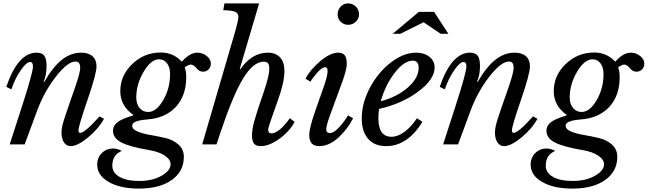

<svg xmlns="http://www.w3.org/2000/svg" viewBox="-20 -850 3812 1130"><path d="M425 -488Q378 -488 309 -399Q240 -310 199 -200L125 0H37L111 -229Q174 -425 174 -458Q174 -485 157 -485Q135 -485 101 -435Q67 -385 47 -324L17 -339Q86 -540 195 -540Q227 -540 240.5 -522Q254 -504 254 -461Q254 -410 237 -370L240 -367Q291 -456 344 -498Q397 -540 458 -540Q501 -540 524.5 -519Q548 -498 548 -459Q548 -416 495 -262Q442 -108 442 -83Q442 -68 452 -68Q479 -68 566 -165L592 -151Q560 -92 498 -41Q436 10 396 10Q371 10 356.5 -12Q342 -34 342 -70Q342 -97 354.5 -138.5Q367 -180 421 -333Q452 -422 452 -451Q452 -488 425 -488Z M1062 73Q1062 159 990.5 209.5Q919 260 797 260Q688 260 620 221Q552 182 552 119Q552 78 579 51Q606 24 646 24Q669 24 697 38Q641 61 641 125Q641 167 683.5 191Q726 215 800 215Q877 215 930.5 184.5Q984 154 984 117Q984 89 950 66Q916 43 856 33Q744 14 694.5 -11.5Q645 -37 645 -81Q645 -110 671 -130.5Q697 -151 762 -170L764 -174Q688 -228 688 -313Q688 -406 758.5 -473.5Q829 -541 926 -541Q1000 -541 1050 -487Q1097 -540 1141 -540Q1172 -540 1196.5 -520.5Q1221 -501 1221 -475Q1221 -455 1207.5 -441.5Q1194 -428 1174 -428Q1153 -428 1136 -449Q1119 -470 1102 -470Q1091 -470 1067 -454Q1076 -431 1076 -396Q1076 -287 1015 -221Q954 -155 847 -147Q758 -140 758 -111Q758 -89 789.5 -76Q821 -63 865.5 -55.5Q910 -48 954.5 -37.5Q999 -27 1030.5 1Q1062 29 1062 73ZM852 -191Q900 -191 940.5 -260.5Q981 -330 981 -414Q981 -454 963 -477.5Q945 -501 916 -501Q869 -501 825.5 -428Q782 -355 782 -276Q782 -238 801.5 -214.5Q821 -191 852 -191Z M1533 -311Q1565 -406 1565 -445Q1565 -468 1557.5 -477.5Q1550 -487 1532 -487Q1471 -487 1411 -388.5Q1351 -290 1277 -69L1254 0H1170L1368 -678Q1383 -733 1383 -752Q1383 -772 1364 -780.5Q1345 -789 1294 -790L1301 -830H1505L1391 -444L1394 -442Q1462 -540 1556 -540Q1603 -540 1628.5 -512Q1654 -484 1654 -431Q1654 -364 1613 -253Q1558 -100 1558 -88Q1558 -65 1577 -65Q1621 -65 1686 -154L1714 -133Q1683 -75 1623.5 -32.5Q1564 10 1514 10Q1487 10 1475 -5Q1463 -20 1463 -53Q1463 -87 1476.5 -137Q1490 -187 1533 -311Z M1882 -330Q1908 -401 1908 -431Q1908 -454 1894 -454Q1875 -454 1847 -422.5Q1819 -391 1807 -369L1778 -387Q1804 -438 1863.5 -489Q1923 -540 1971 -540Q1997 -540 2009 -524.5Q2021 -509 2021 -473Q2021 -465 2019.5 -455.5Q2018 -446 2014.5 -433Q2011 -420 2008 -409Q2005 -398 1998.5 -379.5Q1992 -361 1987 -348Q1982 -335 1973 -310Q1964 -285 1958 -269L1921 -168Q1900 -109 1900 -90Q1900 -67 1921 -67Q1946 -67 1978 -103Q2010 -139 2028 -171L2058 -154Q2029 -94 1973.5 -42Q1918 10 1858 10Q1800 10 1800 -55Q1800 -97 1837 -202ZM2029 -704Q2004 -704 1985.5 -721.5Q1967 -739 1967 -765Q1967 -792 1985 -811Q2003 -830 2029 -830Q2056 -830 2074.5 -811Q2093 -792 2093 -766Q2093 -740 2074 -722Q2055 -704 2029 -704Z M2466 -133Q2379 10 2252 10Q2184 10 2146.5 -33Q2109 -76 2109 -153Q2109 -243 2157 -333.5Q2205 -424 2280 -482Q2355 -540 2429 -540Q2477 -540 2507.5 -515.5Q2538 -491 2538 -453Q2538 -383 2441.5 -311Q2345 -239 2211 -209Q2207 -184 2207 -154Q2207 -45 2284 -45Q2321 -45 2360.5 -74Q2400 -103 2434 -154ZM2409 -493Q2358 -493 2302.5 -420.5Q2247 -348 2221 -254Q2318 -280 2381 -335.5Q2444 -391 2444 -451Q2444 -493 2409 -493ZM2445 -780H2535L2619 -651H2574L2473 -719L2336 -651H2291Z M2976 -488Q2929 -488 2860 -399Q2791 -310 2750 -200L2676 0H2588L2662 -229Q2725 -425 2725 -458Q2725 -485 2708 -485Q2686 -485 2652 -435Q2618 -385 2598 -324L2568 -339Q2637 -540 2746 -540Q2778 -540 2791.5 -522Q2805 -504 2805 -461Q2805 -410 2788 -370L2791 -367Q2842 -456 2895 -498Q2948 -540 3009 -540Q3052 -540 3075.5 -519Q3099 -498 3099 -459Q3099 -416 3046 -262Q2993 -108 2993 -83Q2993 -68 3003 -68Q3030 -68 3117 -165L3143 -151Q3111 -92 3049 -41Q2987 10 2947 10Q2922 10 2907.5 -12Q2893 -34 2893 -70Q2893 -97 2905.5 -138.5Q2918 -180 2972 -333Q3003 -422 3003 -451Q3003 -488 2976 -488Z M3613 73Q3613 159 3541.5 209.5Q3470 260 3348 260Q3239 260 3171 221Q3103 182 3103 119Q3103 78 3130 51Q3157 24 3197 24Q3220 24 3248 38Q3192 61 3192 125Q3192 167 3234.5 191Q3277 215 3351 215Q3428 215 3481.5 184.5Q3535 154 3535 117Q3535 89 3501 66Q3467 43 3407 33Q3295 14 3245.5 -11.5Q3196 -37 3196 -81Q3196 -110 3222 -130.5Q3248 -151 3313 -170L3315 -174Q3239 -228 3239 -313Q3239 -406 3309.5 -473.5Q3380 -541 3477 -541Q3551 -541 3601 -487Q3648 -540 3692 -540Q3723 -540 3747.5 -520.5Q3772 -501 3772 -475Q3772 -455 3758.5 -441.5Q3745 -428 3725 -428Q3704 -428 3687 -449Q3670 -470 3653 -470Q3642 -470 3618 -454Q3627 -431 3627 -396Q3627 -287 3566 -221Q3505 -155 3398 -147Q3309 -140 3309 -111Q3309 -89 3340.5 -76Q3372 -63 3416.5 -55.5Q3461 -48 3505.5 -37.5Q3550 -27 3581.5 1Q3613 29 3613 73ZM3403 -191Q3451 -191 3491.5 -260.5Q3532 -330 3532 -414Q3532 -454 3514 -477.5Q3496 -501 3467 -501Q3420 -501 3376.5 -428Q3333 -355 3333 -276Q3333 -238 3352.5 -214.5Q3372 -191 3403 -191Z"/></svg>

Font: Libre Baskerville
Style: Italic
Weight: 400
Italic angle: -15°
Designer: Pablo Impallari, Rodrigo Fuenzalida
Foundry: Pablo Impallari, Rodrigo Fuenzalida
Version: Version 1.051;Glyphs 3.2.3 (3260)